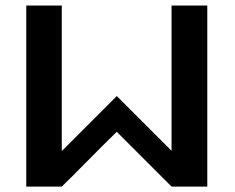

<svg xmlns="http://www.w3.org/2000/svg" viewBox="-20 -687 864 707"><path d="M611.7 0 410 -201.7Q385 -177.5 357.1 -149.6Q329.2 -121.7 295.8 -87.9Q262.5 -54.2 243.3 -35L207.5 0H76.7V-666.7H207.5V-130.8L410 -333.3L611.7 -131.7V-666.7H743.3V0Z"/></svg>

Font: 0xA000-Squareish
Style: Squareish-Bold
Weight: 700
Version: Version 0.1